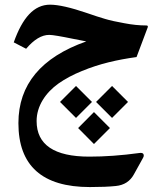

<svg xmlns="http://www.w3.org/2000/svg" viewBox="-20 -442 673 804"><path d="M440.4 94.2 373.5 27.3 307.1 94.2 373.5 161.1ZM516.1 -15.1 449.2 -82 382.3 -15.1 449.2 51.8ZM365.2 -15.1 298.3 -82 231.4 -15.1 298.3 51.8ZM354 213.9C207 213.9 133.3 164.1 133.3 64.9C133.3 2 170.9 -54.2 225.6 -92.8C252.9 -111.8 285.2 -129.4 322.8 -144.5C397 -175.3 471.2 -191.9 551.8 -203.1L598.6 -327.6C599.1 -329.1 599.1 -330.1 599.1 -331.1C599.1 -334 596.7 -335.4 592.3 -335.4C564 -335.4 533.7 -338.4 501 -344.7C468.3 -350.6 440.9 -356.4 419.9 -362.8C398.9 -369.1 373.5 -377 344.7 -387.2C276.4 -410.6 224.6 -422.4 189.5 -422.4C122.6 -422.4 74.2 -368.2 37.6 -264.6L89.4 -237.8C122.1 -276.4 154.3 -295.9 186 -295.9C193.4 -295.9 205.6 -294.4 222.7 -291.5C239.7 -288.6 260.7 -284.7 286.6 -279.3C312.5 -273.9 330.6 -270.5 341.3 -268.6C151.9 -201.7 57.1 -87.9 57.1 73.7C57.1 252 156.7 341.3 356.4 341.3C401.4 341.3 437.5 339.8 464.8 336.9C499.5 333.5 524.9 317.4 541 287.6L578.6 219.7C581.1 215.8 582 212.4 582 209C582 205.1 580.6 198.2 568.8 198.2C567.4 198.2 565.4 198.2 563.5 198.7C488.8 209 418.9 213.9 354 213.9Z"/></svg>

Font: Sahel SemiBold
Style: Bold
Weight: 600
Foundry: Saber Rastikerdar (saber.rastikerdar@gmail.com)
Version: Version 3.4.0